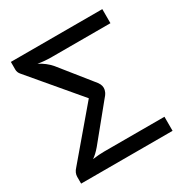

<svg xmlns="http://www.w3.org/2000/svg" viewBox="-166 -850 942 981"><g transform="rotate(-30 305.0 -359.0)"><path d="M572 0H32.5V-39.5Q32.5 -63.5 52 -84L284.5 -358L45 -641.5Q32.5 -655.5 32.5 -672.5V-718H572V-635H228Q180 -635 145.5 -642Q187 -620.5 215 -588L350.5 -419Q367 -400 372.2 -388.8Q377.5 -377.5 377.5 -366Q377.5 -355 372 -342.5Q366.5 -330 350 -312L195 -122Q169 -91.5 148 -78Q186.5 -83 215.5 -83H572Z"/></g></svg>

Font: Verano Sans Medium
Style: Regular
Weight: 500
Designer: Lukasz Dziedzic with Adam Twardoch and Botio Nikoltchev
Foundry: tyPoland Lukasz Dziedzic
Version: Version 3.001;December 28, 2019;FontCreator 12.0.0.2547 64-b